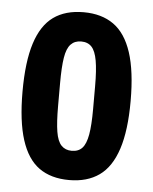

<svg xmlns="http://www.w3.org/2000/svg" viewBox="-45 -578 501 628"><g transform="rotate(5 205.5 -263.5)"><path d="M205 12Q145 12 106 -16Q67 -44 47.5 -105Q28 -166 28 -263Q28 -361 47.5 -422Q67 -483 106 -511Q145 -539 205 -539Q264 -539 303.5 -511Q343 -483 363 -422Q383 -361 383 -263Q383 -166 363 -105Q343 -44 303.5 -16Q264 12 205 12ZM205 -84Q227 -84 239.5 -97.5Q252 -111 257.5 -142Q263 -173 263 -226V-301Q263 -354 257.5 -385Q252 -416 239.5 -429.5Q227 -443 205 -443Q184 -443 171 -429.5Q158 -416 153 -385Q148 -354 148 -301V-226Q148 -173 153 -142Q158 -111 171 -97.5Q184 -84 205 -84Z"/></g></svg>

Font: Archivo ExtraCondensed
Style: Bold
Weight: 700
Width: 2
Designer: Hector Gatti
Foundry: Omnibus-Type
Version: Version 2.001